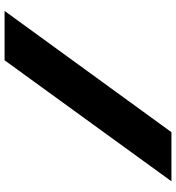

<svg xmlns="http://www.w3.org/2000/svg" viewBox="14 -764 750 817"><g transform="rotate(-90 388.5 -355.0)"><path d="M751 -710 235 0H26L541 -710Z"/></g></svg>

Font: Raleway Black
Style: Regular
Weight: 900
Designer: Matt McInerney, Pablo Impallari, Rodrigo Fuenzalida
Foundry: Matt McInerney, Pablo Impallari, Rodrigo Fuenzalida
Version: Version 4.026